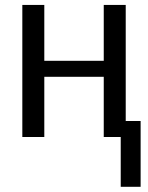

<svg xmlns="http://www.w3.org/2000/svg" viewBox="-20 -548 592 768"><path d="M395 -240.7H157.2V0H69.3V-528.3H157.2V-304.7H395V-528.3H482.9V-63L483.4 -64H542.5V199.2H462.9V0H395Z"/></svg>

Font: Arial
Style: Regular
Weight: 400
Designer: Steve Matteson
Foundry: Ascender Corporation
Version: Version 2.00.3